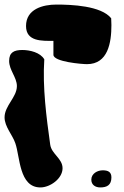

<svg xmlns="http://www.w3.org/2000/svg" viewBox="-47 -787 543 841"><path d="M187 -608V-547C187 -516 313 -506 334 -506C426 -506 441 -600 441 -677C441 -681 440 -702 440 -707C396 -762 266 -767 200 -767C142 -767 67 -748 67 -673C67 -604 138 -608 187 -608ZM353 0C353 23 371 34 392 34C421 34 441 24 441 -10C441 -34 426 -41 403 -41C380 -41 353 -27 353 0ZM-27 -273C-27 -232 8 -196 20 -160C41 -101 36 34 130 34C173 34 227 -5 227 -50C227 -93 179 -112 173 -153C156 -275 139 -405 147 -527C130 -557 84 -568 51 -568C15 -568 -7 -558 -7 -520C-7 -480 27 -448 27 -410C27 -361 -27 -324 -27 -273Z"/></svg>

Font: Charger
Style: Overspray
Weight: 400
Designer: Jasper
Foundry: Cannot Into Space Fonts
Version: Version 0.980